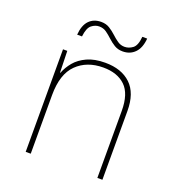

<svg xmlns="http://www.w3.org/2000/svg" viewBox="-130 -823 860 929"><g transform="rotate(20 300.0 -358.0)"><path d="M105 0V-528H127L130 -417H132Q144 -448 166.5 -475Q189 -502 227 -519.5Q265 -537 320 -537Q404 -537 452 -491.5Q500 -446 500 -354V0H474V-345Q474 -433 433 -472.5Q392 -512 319 -512Q235 -512 183 -461Q131 -410 131 -302V0ZM145 -618Q149 -668 172.5 -692Q196 -716 234 -716Q259 -716 277.5 -704.5Q296 -693 311.5 -678.5Q327 -664 343.5 -652.5Q360 -641 380 -641Q402 -641 421.5 -655.5Q441 -670 445 -716H470Q466 -667 441.5 -642Q417 -617 379 -617Q354 -617 335.5 -628.5Q317 -640 301.5 -654.5Q286 -669 270 -680.5Q254 -692 232 -692Q212 -692 193.5 -677.5Q175 -663 170 -618Z"/></g></svg>

Font: Noto Sans Mono Thin
Style: Regular
Weight: 100
Designer: Monotype Design Team
Foundry: Monotype Imaging Inc.
Version: Version 2.014